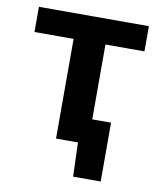

<svg xmlns="http://www.w3.org/2000/svg" viewBox="-75 -558 627 754"><g transform="rotate(10 239.0 -181.0)"><path d="M175.5 0V-397.5H19.5V-498H458V-397.5H302.5V-99H377.5V135.5H267.5L263 0Z"/></g></svg>

Font: Commissioner SemiBold
Style: Regular
Weight: 600
Designer: Kostas Bartsokas
Foundry: Kostas Bartsokas
Version: Version 1.000; ttfautohint (v1.8.3)